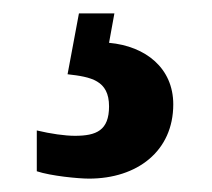

<svg xmlns="http://www.w3.org/2000/svg" viewBox="-20 -29 317 287"><path d="M113 238C185 238 239 197 239 127C239 73 198 40 143 35L151 -9H98L81 82C116 86 143 91 143 130C143 166 124 174 92 174C77 174 56 171 35 166V227C56 234 97 238 113 238Z"/></svg>

Font: Noto Serif Hebrew ExtraCondensed Black
Style: Regular
Weight: 900
Width: 2
Designer: Monotype Design Team
Foundry: Monotype Imaging Inc.
Version: Version 2.004